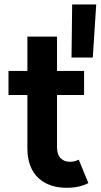

<svg xmlns="http://www.w3.org/2000/svg" viewBox="-20 -846 457 873"><path d="M104.5 -168.9V-414.1H18.6V-523.4H104.5V-679.7H239.3V-523.4H362.3V-414.1H239.3V-176.8Q239.3 -143.1 255.6 -126.7Q272 -110.4 297.9 -110.4Q319.8 -110.4 337.9 -120.1L381.8 -13.7Q341.8 7.8 284.2 7.8Q226.1 7.8 185.5 -14.4Q145 -36.6 124.8 -76.7Q104.5 -116.7 104.5 -168.9ZM308.1 -825.7H417.5L401.9 -584.5H305.2Z"/></svg>

Font: Reddit Sans Vanilla
Style: Bold
Weight: 700
Designer: Stephen Hutchings
Foundry: Reddit
Version: Version 1.013